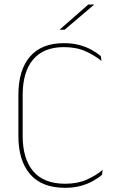

<svg xmlns="http://www.w3.org/2000/svg" viewBox="-20 -844 538 872"><path d="M275.5 9Q170 9 116.8 -52.8Q63.5 -114.5 63.5 -226.5V-413Q63.5 -525.5 116 -586.8Q168.5 -648 270.5 -648Q310 -648 342.2 -639Q374.5 -630 398.5 -616.2Q422.5 -602.5 438 -589L441 -567Q411 -592 369 -611Q327 -630 270.5 -630Q178 -630 130.5 -573.8Q83 -517.5 83 -413V-226.5Q83 -122.5 131.2 -66Q179.5 -9.5 275.5 -9.5Q332 -9.5 373.8 -28Q415.5 -46.5 446 -72.5L443.5 -50.5Q428 -36.5 403.8 -22.8Q379.5 -9 347.5 0Q315.5 9 275.5 9ZM381 -823.5H407V-822.5L273.5 -709H251V-709.5Z"/></svg>

Font: Anek Latin Thin
Style: Regular
Weight: 250
Designer: Yesha Goshar
Foundry: Ek Type
Version: Version 1.003